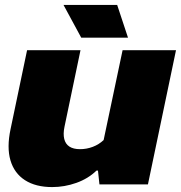

<svg xmlns="http://www.w3.org/2000/svg" viewBox="-20 -749 735 780"><path d="M695 -545 581 0H384L378 -56H372Q338 -23 290 -6Q242 11 192 11Q125 11 81.5 -17Q38 -45 22.5 -97.5Q7 -150 23 -225L90 -545H307L242 -234Q236 -205 241 -184.5Q246 -164 262 -153.5Q278 -143 305 -143Q332 -143 357 -152.5Q382 -162 401 -180L478 -545ZM310 -596 238 -729H456L500 -596Z"/></svg>

Font: Hubot Sans Condensed ExtraLight Black
Style: Italic
Weight: 900
Italic angle: -12.0243°
Version: Version 2.000